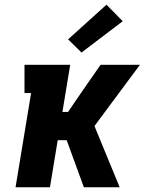

<svg xmlns="http://www.w3.org/2000/svg" viewBox="-20 -795 640 815"><path d="M46 0 112 -400H84V-520H278L245 -320H269L327 -405L407 -520H574L381 -260L488 0H336L263 -200H225L192 0ZM326 -572 269 -628 432 -775 501 -705Z"/></svg>

Font: Iosevka Etoile Heavy
Style: Italic
Weight: 900
Italic angle: -9°
Designer: Belleve Invis
Foundry: Belleve Invis
Version: Version 22.1.2; ttfautohint (v1.8.4)